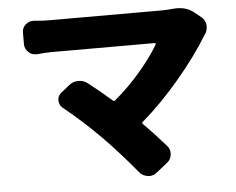

<svg xmlns="http://www.w3.org/2000/svg" viewBox="-53 -782 1107 899"><g transform="rotate(-5 500.0 -332.5)"><path d="M789.1 -716.8Q799.8 -717.8 808.6 -717.8Q857.4 -717.8 890.6 -690.4L921.9 -665Q939.5 -650.4 941.4 -626Q941.4 -623 941.4 -620.1Q941.4 -600.6 929.7 -584Q927.7 -582 926.8 -580.1Q872.1 -489.3 783.7 -384.3Q695.3 -279.3 604.5 -202.1Q598.6 -197.3 604.5 -191.4Q655.3 -140.6 708 -80.1Q721.7 -65.4 721.7 -44.9Q721.7 -42 721.7 -39.1Q719.7 -15.6 701.2 -1L648.4 41Q632.8 53.7 613.3 53.7Q609.4 53.7 606.4 52.7Q582 49.8 567.4 32.2Q492.2 -59.6 407.2 -146.5Q321.3 -232.4 237.3 -299.8Q219.7 -314.5 219.7 -336.9Q219.7 -357.4 236.3 -371.1L275.4 -402.3Q294.9 -418.9 320.3 -418.9Q321.3 -418.9 321.3 -418.9Q345.7 -418.9 365.2 -403.3Q422.9 -358.4 473.6 -313.5Q479.5 -308.6 484.4 -313.5Q548.8 -367.2 605 -432.6Q661.1 -498 696.3 -557.6Q697.3 -559.6 696.3 -562Q695.3 -564.5 692.4 -564.5H205.1Q178.7 -564.5 139.6 -560.5Q136.7 -560.5 134.8 -560.5Q114.3 -560.5 99.6 -574.2Q82 -589.8 82 -612.3V-667Q82 -690.4 99.6 -705.1Q114.3 -717.8 133.8 -717.8Q136.7 -717.8 138.7 -717.8Q179.7 -713.9 205.1 -713.9H736.3Q763.7 -713.9 789.1 -716.8Z"/></g></svg>

Font: Gen Jyuu Gothic Heavy
Style: Bold
Weight: 900
Designer: [Source Han Sans]
Ryoko NISHIZUKA  (kana & ideographs); Paul D. Hunt (Latin, Greek & Cyrillic); Wenlong ZHANG  (bopomofo
Version: Version 1.002.20150607